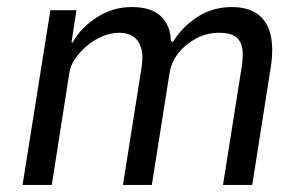

<svg xmlns="http://www.w3.org/2000/svg" viewBox="-20 -525 856 545"><path d="M44 0 123 -496H197L183 -405L186 -404Q209 -446 254.5 -475.5Q300 -505 354 -505Q410 -505 437 -478.5Q464 -452 465 -409L471 -406Q497 -449 540.5 -477Q584 -505 638 -505Q683 -505 710.5 -485.5Q738 -466 747.5 -428.5Q757 -391 749 -337L696 0H613L664 -322Q672 -365 667.5 -388.5Q663 -412 647 -422Q631 -432 603 -432Q567 -432 537 -416Q507 -400 486.5 -374.5Q466 -349 461 -316L411 0H329L380 -322Q388 -364 381 -387.5Q374 -411 358 -421.5Q342 -432 319 -432Q294 -432 269.5 -421.5Q245 -411 225.5 -394Q206 -377 193 -358Q180 -339 177 -319L127 0Z"/></svg>

Font: Nunito Sans 7pt Condensed
Style: Italic
Weight: 400
Width: 3
Italic angle: -9°
Designer: Vernon Adams
Foundry: Vernon Adams
Version: Version 3.101;gftools[0.9.27]